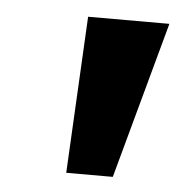

<svg xmlns="http://www.w3.org/2000/svg" viewBox="-35 -762 369 377"><g transform="rotate(5 150.0 -573.5)"><path d="M108.4 -418.5 124.5 -727.5H284.7L200.2 -418.5Z"/></g></svg>

Font: Inter 16pt ExtraBold
Style: Italic
Weight: 800
Italic angle: -9.3988°
Version: Version 4.001;git-66647c0bb